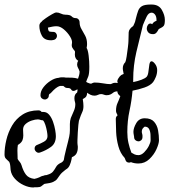

<svg xmlns="http://www.w3.org/2000/svg" viewBox="-23 -682 749 849"><path d="M124 147Q104 147 81.5 136.5Q59 126 43 108.5Q27 91 24 70Q23 61 22.5 52Q22 43 18 34Q10 26 3.5 20Q-3 14 -3 1Q-3 -29 5 -63Q13 -97 30.5 -127Q48 -157 77 -175.5Q106 -194 147 -194Q156 -194 161 -187H169Q184 -187 194.5 -174.5Q205 -162 211.5 -143.5Q218 -125 221 -107.5Q224 -90 224 -80Q224 -48 202.5 -32.5Q181 -17 155 -8Q145 -4 137.5 -10.5Q130 -17 130 -25Q130 -38 143 -42Q156 -47 171.5 -55.5Q187 -64 187 -80Q187 -88 184.5 -102Q182 -116 177.5 -130Q173 -144 167 -150Q161 -150 155.5 -152Q150 -154 144 -154Q133 -154 117.5 -149Q102 -144 90.5 -134Q79 -124 79 -109Q79 -102 79.5 -95.5Q80 -89 80 -83Q80 -72 76.5 -62.5Q73 -53 62 -45L56 -41Q55 -35 54.5 -28.5Q54 -22 54 -16Q54 -7 54.5 2Q55 11 55 21Q59 28 64 33.5Q69 39 72 48Q80 75 92 90.5Q104 106 129 109Q135 108 140.5 106Q146 104 151 102Q155 100 159 98Q163 96 170 95L171 94Q179 92 184 92L186 91Q204 86 211.5 76.5Q219 67 225 56Q231 45 246 38L250 36Q255 33 259 26Q259 23 262 9Q265 -5 269.5 -23Q274 -41 278 -56.5Q282 -72 283 -78Q286 -93 286 -106Q286 -120 286 -133.5Q286 -147 290 -160Q295 -173 302.5 -189Q310 -205 310 -220Q310 -226 309 -229Q306 -238 306 -248Q306 -265 318 -273Q319 -275 319 -277.5Q319 -280 320 -284L319 -287Q308 -280 302 -280Q295 -280 291.5 -286.5Q288 -293 275 -293Q269 -293 265 -295.5Q261 -298 257 -302H242Q225 -297 203 -272Q198 -267 195 -266Q193 -262 193 -261Q193 -252 187.5 -247Q182 -242 175 -242Q168 -242 162 -247Q156 -252 156 -261Q156 -279 169 -296Q182 -313 201 -325Q220 -337 237 -338Q242 -340 247.5 -340Q253 -340 258 -340Q264 -340 267 -339Q283 -339 296 -338.5Q309 -338 322 -334Q325 -342 327 -350Q329 -358 329 -366Q326 -375 322 -382Q318 -389 318 -397Q318 -406 323 -413Q308 -422 308 -441Q308 -445 308.5 -448.5Q309 -452 308 -456Q301 -464 297 -471Q293 -478 295 -489Q298 -502 287 -520Q276 -538 259.5 -552Q243 -566 227 -566Q217 -566 207.5 -564Q198 -562 189 -560Q190 -544 196 -542.5Q202 -541 212 -541Q220 -541 224.5 -535.5Q229 -530 229 -523Q229 -517 224.5 -511.5Q220 -506 212 -505Q209 -504 206 -504Q203 -504 201 -504Q173 -504 162 -524.5Q151 -545 151 -568Q151 -579 162 -587Q162 -588 164 -590Q167 -593 180 -602Q193 -611 207 -619Q221 -627 225 -627Q236 -627 246 -622Q256 -617 266 -617Q287 -617 294 -609.5Q301 -602 311 -602Q319 -602 324 -596.5Q329 -591 329 -583Q329 -567 337.5 -553Q346 -539 354 -523.5Q362 -508 362 -487Q362 -483 361.5 -479Q361 -475 360 -470Q366 -461 369 -436Q372 -411 372 -387Q372 -355 367 -343Q363 -335 361.5 -330Q360 -325 358 -320Q362 -318 363 -317Q368 -315 372 -313.5Q376 -312 380 -312Q384 -314 388 -315.5Q392 -317 396 -317Q413 -317 432.5 -313.5Q452 -310 465 -310Q468 -310 473.5 -313Q479 -316 487 -316Q489 -316 491.5 -315.5Q494 -315 497 -315H498Q493 -323 499.5 -334Q506 -345 513 -350Q516 -352 519 -353Q522 -354 524 -355Q524 -357 523 -359L522 -365Q521 -369 520.5 -372.5Q520 -376 520 -380Q520 -396 531 -407Q534 -413 537 -432.5Q540 -452 542.5 -472.5Q545 -493 545 -501Q545 -524 546 -539Q547 -554 566 -567Q568 -571 570 -575.5Q572 -580 574 -585L578 -601Q583 -621 588 -634.5Q593 -648 605 -655Q617 -662 644 -662H647Q679 -662 692.5 -638.5Q706 -615 706 -594Q706 -575 701.5 -568.5Q697 -562 680 -554L678 -552Q675 -545 669 -538Q663 -531 654 -531Q639 -531 632.5 -539Q626 -547 626 -556Q626 -564 630.5 -571Q635 -578 642 -578Q646 -578 650 -575Q656 -586 669 -590V-594Q669 -609 662.5 -617.5Q656 -626 647 -626Q634 -626 625.5 -608.5Q617 -591 609 -571Q594 -512 580 -452Q566 -392 566 -331V-319Q586 -323 603 -329.5Q620 -336 626 -343Q632 -351 633.5 -367Q635 -383 637.5 -397Q640 -411 647 -411Q654 -411 663 -399Q672 -387 672 -372Q672 -356 666 -341.5Q660 -327 654 -319Q642 -304 616 -295Q590 -286 563 -281Q559 -235 549.5 -191.5Q540 -148 540 -98Q540 -72 545 -50Q550 -28 558 -7Q564 -3 571.5 0.5Q579 4 589 4Q602 4 614.5 -8.5Q627 -21 635 -36.5Q643 -52 643 -62Q643 -72 642.5 -86Q642 -100 636.5 -111Q631 -122 617 -122Q616 -122 610 -116Q604 -110 604 -99Q604 -95 606 -89L607 -83V-76Q607 -67 601.5 -62Q596 -57 589 -57Q582 -57 576 -62Q570 -67 570 -76V-77L569 -83Q568 -88 567.5 -92Q567 -96 567 -99Q567 -116 579.5 -137.5Q592 -159 617 -159Q645 -159 658.5 -143.5Q672 -128 676 -105.5Q680 -83 680 -62Q680 -47 669 -22.5Q658 2 637.5 21.5Q617 41 589 41Q571 41 556 35Q552 37 548 37Q536 37 532 26Q531 23 530 20.5Q529 18 528 16Q509 -4 500.5 -35Q492 -66 490.5 -98.5Q489 -131 489 -156Q489 -162 491.5 -166Q494 -170 497 -172Q495 -177 492.5 -181.5Q490 -186 490 -192Q490 -212 496.5 -226Q503 -240 509 -257Q496 -266 496 -278Q484 -278 476 -271Q471 -267 464.5 -264Q458 -261 448 -261Q442 -261 436 -263.5Q430 -266 424 -266Q417 -266 410 -262.5Q403 -259 395 -259Q385 -259 377 -263Q369 -267 362 -272V-269Q362 -262 358.5 -256Q355 -250 345 -245L343 -244Q346 -225 346 -213Q346 -197 340.5 -186Q335 -175 326 -148Q325 -144 323.5 -129.5Q322 -115 321 -97Q320 -79 319.5 -63.5Q319 -48 320 -42Q321 -38 321 -35Q321 -32 321 -29Q321 -15 315.5 -4Q310 7 295 13Q295 13 293 24Q291 35 285.5 48Q280 61 269 67L265 70Q249 82 242 92Q235 102 229.5 109.5Q224 117 212 122.5Q200 128 174 131L172 132Q165 138 159 142Q153 146 142 146H130Q129 146 127.5 146.5Q126 147 124 147Z"/></svg>

Font: RU Serius
Style: Regular
Weight: 400
Designer: Robert E. Leuschke
Foundry: Robert E. Leuschke
Version: Version 1.011; ttfautohint (v1.8.3)